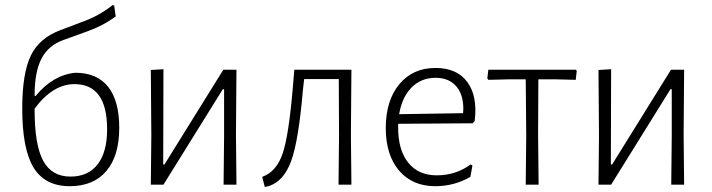

<svg xmlns="http://www.w3.org/2000/svg" viewBox="-20 -731 2819 760"><path d="M256 6Q158 6 113 -67.5Q68 -141 68 -301Q68 -441 102 -511Q136 -581 220 -612L315 -648Q374 -670 426 -711L432 -709L438 -666Q388 -629 326 -607L232 -573Q172 -552 144.5 -499.5Q117 -447 117 -354V-352L121 -351Q189 -434 278 -443Q364 -443 408 -387.5Q452 -332 452 -225Q452 -114 401 -54Q350 6 256 6ZM117 -296Q117 -157 151 -94.5Q185 -32 259 -32Q329 -32 366.5 -80.5Q404 -129 404 -219Q404 -398 275 -398Q189 -398 117 -301Z M577 0 579 -195 577 -454 627 -457 626 -80H631L864 -455H916L914 -199L916 0H865L867 -192V-378H862L627 0Z M1028 9 1018 -31Q1074 -51 1098.5 -122.5Q1123 -194 1139 -383L1145 -455H1371L1369 -198L1371 0H1320L1322 -195L1321 -418H1184L1179 -375Q1162 -174 1132.5 -93.5Q1103 -13 1043 6Z M1703 6Q1612 6 1559.5 -56Q1507 -118 1507 -224Q1507 -333 1560.5 -397.5Q1614 -462 1704 -462Q1789 -462 1830 -406Q1871 -350 1859 -252L1851 -243L1556 -241V-226Q1556 -137 1596 -87Q1636 -37 1709 -37Q1784 -37 1843 -80L1850 -76L1842 -31Q1778 6 1703 6ZM1704 -423Q1647 -423 1609 -384.5Q1571 -346 1560 -279L1813 -283L1814 -300Q1814 -358 1785 -390.5Q1756 -423 1704 -423Z M2061 0 2063 -195 2061 -417H1995L1913 -415L1909 -421L1913 -455H2259L2263 -451L2259 -415L2179 -417H2111L2110 -198L2112 0Z M2349 0 2351 -195 2349 -454 2399 -457 2398 -80H2403L2636 -455H2688L2686 -199L2688 0H2637L2639 -192V-378H2634L2399 0Z"/></svg>

Font: Alegreya Sans Light
Style: Regular
Weight: 300
Designer: Juan Pablo del Peral
Foundry: Huerta Tipografica
Version: Version 2.007